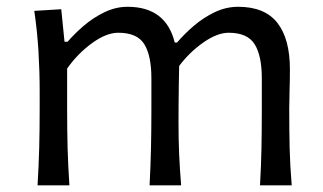

<svg xmlns="http://www.w3.org/2000/svg" viewBox="-20 -554 965 574"><path d="M757.3 0Q760.7 -58.1 761.7 -111.3Q762.7 -164.6 762.7 -226.6V-319.8Q762.7 -387.7 741.2 -421.9Q719.7 -456.1 663.6 -456.1Q629.9 -456.1 588.6 -427.5Q547.4 -398.9 515.6 -356.9Q515.1 -333.5 514.6 -302.7Q514.2 -272 513.9 -241.5Q513.7 -210.9 513.7 -187Q513.7 -136.7 515.6 -92.3Q517.6 -47.9 521.5 0H427.2Q430.2 -58.1 431.4 -111.3Q432.6 -164.6 432.6 -226.6V-319.8Q432.6 -387.7 411.4 -421.9Q390.1 -456.1 333.5 -456.1Q297.9 -456.1 255.1 -425Q212.4 -394 180.7 -349.1V-226.6Q180.7 -164.6 182.1 -111.3Q183.6 -58.1 187.5 0H92.3Q95.7 -58.1 97.2 -111.8Q98.6 -165.5 98.6 -230V-282.7Q98.6 -340.3 95 -400.9Q91.3 -461.4 82.5 -521.5L163.1 -526.4L172.9 -429.2H182.1Q202.1 -452.6 230.2 -476.8Q258.3 -501 292 -517.3Q325.7 -533.7 361.3 -533.7Q476.1 -533.7 502.4 -426.8H509.3Q531.2 -452.6 559.8 -477.1Q588.4 -501.5 622.1 -517.6Q655.8 -533.7 691.9 -533.7Q771.5 -533.7 809.1 -485.8Q846.7 -438 846.7 -347.2Q846.7 -313 845.7 -283.2Q844.7 -253.4 844.7 -230Q844.7 -165.5 845.9 -111.8Q847.2 -58.1 852.1 0Z"/></svg>

Font: Pinar DS4-Regular
Style: Regular
Weight: 400
Designer: Amin Abedi
Version: Version 2.000